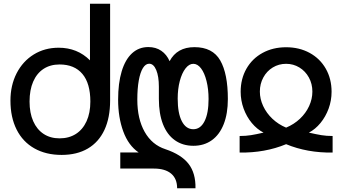

<svg xmlns="http://www.w3.org/2000/svg" viewBox="-20 -810 1840 1020"><path d="M35.5 -275.5Q35.5 -356.5 68.2 -420.5Q101 -484.5 159.2 -520.5Q217.5 -556.5 291.5 -556.5Q391 -556.5 458 -489.5V-790H565V-276Q565 -184.5 534.8 -119.8Q504.5 -55 446.8 -21Q389 13 307.5 13Q224 13 162.5 -21.8Q101 -56.5 68.2 -121.8Q35.5 -187 35.5 -275.5ZM460 -270.5Q460 -367 417.8 -417.2Q375.5 -467.5 296.5 -467.5Q247 -467.5 211.2 -444Q175.5 -420.5 156.2 -376.2Q137 -332 137 -270.5Q137 -210 156.5 -166Q176 -122 211.8 -98.5Q247.5 -75 296.5 -75Q346 -75 382.8 -98.2Q419.5 -121.5 439.8 -165.8Q460 -210 460 -270.5Z M797.5 85.5H619V0H716.5Q662 -37.5 634.8 -112Q607.5 -186.5 607.5 -280.5Q607.5 -368.5 626.5 -431.2Q645.5 -494 681.5 -527Q717.5 -560 768 -560Q808 -560 836.8 -540.2Q865.5 -520.5 881 -485Q920.5 -559.5 1013 -559.5Q1109.5 -559.5 1150 -489Q1190.5 -418.5 1190.5 -284Q1190.5 -206.5 1168.5 -150.5Q1146.5 -94.5 1105.2 -65Q1064 -35.5 1007.5 -35.5Q950.5 -35.5 909 -65Q867.5 -94.5 845.8 -150.2Q824 -206 824 -284V-349.5Q824 -404.5 810 -438Q796 -471.5 772.5 -471.5Q753.5 -471.5 739.2 -448.5Q725 -425.5 717.2 -382.2Q709.5 -339 709.5 -280.5Q709.5 -178.5 748.5 -109.5Q787.5 -40.5 858.5 -17.5Q943.5 11 981.8 60.5Q1020 110 1018.5 190H921Q921 139 889 112.2Q857 85.5 797.5 85.5ZM1088 -284Q1088 -336.5 1077.2 -379.5Q1066.5 -422.5 1048 -446.8Q1029.5 -471 1007 -471Q984.5 -471 965.5 -446.5Q946.5 -422 935.2 -379.8Q924 -337.5 924 -286Q924 -208.5 946 -166Q968 -123.5 1007 -123.5Q1045 -123.5 1066.5 -165.8Q1088 -208 1088 -284Z M1380 -105.5Q1345 -123.5 1317.5 -156.8Q1290 -190 1274.2 -233.2Q1258.5 -276.5 1258.5 -322.5Q1258.5 -391 1289.2 -445Q1320 -499 1375 -529Q1430 -559 1500 -559Q1570 -559 1625 -529Q1680 -499 1710.8 -445Q1741.5 -391 1741.5 -322.5Q1741.5 -276 1725.8 -233Q1710 -190 1682.5 -156.5Q1655 -123 1621 -105.5Q1660 -96.5 1687.2 -92Q1714.5 -87.5 1747 -87.5V0.5Q1612.5 2.5 1500 -44Q1387.5 2.5 1253 0.5V-87.5Q1286 -87.5 1313.8 -92Q1341.5 -96.5 1380 -105.5ZM1500 -132Q1542 -149.5 1573.5 -179.2Q1605 -209 1622.2 -246.5Q1639.5 -284 1639.5 -323.5Q1639.5 -364.5 1621 -398.2Q1602.5 -432 1570.5 -451.5Q1538.5 -471 1500 -471Q1461 -471 1429 -451.5Q1397 -432 1378.8 -398.2Q1360.5 -364.5 1360.5 -323.5Q1360.5 -284.5 1378 -246.8Q1395.5 -209 1427.2 -179Q1459 -149 1500 -132Z"/></svg>

Font: JuliaMono Medium
Style: Regular
Weight: 500
Monospace: yes
Designer: cormullion
Foundry: corm
Version: Version 0.054; ttfautohint (v1.8.4)